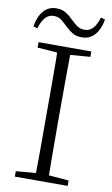

<svg xmlns="http://www.w3.org/2000/svg" viewBox="-100 -967 595 1017"><g transform="rotate(10 198.0 -458.0)"><path d="M15 -801Q23 -853 49.5 -884.5Q76 -916 119 -916Q149 -916 170 -903Q191 -890 207 -873Q225 -856 242 -843Q259 -830 284 -830Q312 -830 330 -850.5Q348 -871 359 -909L382 -902Q373 -850 346.5 -819Q320 -788 276 -788Q245 -788 225.5 -800.5Q206 -813 189 -829Q172 -846 154.5 -860Q137 -874 112 -874Q84 -874 66 -853Q48 -832 37 -794ZM56 0V-29L188 -40H207L340 -29V0ZM162 0Q164 -83 164 -166Q164 -249 164 -333V-390Q164 -474 164 -557.5Q164 -641 162 -723H233Q232 -641 231.5 -557.5Q231 -474 231 -390V-333Q231 -249 231.5 -166Q232 -83 233 0ZM56 -694V-723H340V-694L207 -684H188Z"/></g></svg>

Font: Noto Serif SC ExtraLight
Style: Regular
Weight: 200
Designer: Ryoko NISHIZUKA 西塚涼子 (kana & ideographs); Frank Grießhammer (Latin, Greek & Cyrillic); Wenlong ZHANG 张文龙 (bopomofo); San
Foundry: Adobe
Version: Version 2.002-H1;hotconv 1.1.0;makeotfexe 2.6.0